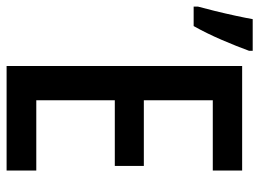

<svg xmlns="http://www.w3.org/2000/svg" viewBox="-137 -664 786 582"><g transform="rotate(90 256.0 -373.0)"><path d="M482 0H165V-714H482V-625H269V-416H468V-328H269V-90H482ZM-15 -567V-580Q-10 -598 -2 -630.5Q6 -663 13 -695.5Q20 -728 23 -746H119V-735Q106 -699 86 -652.5Q66 -606 44 -567Z"/></g></svg>

Font: Avrile Sans Condensed Medium
Style: Regular
Weight: 500
Width: 3
Designer: Monotype Design Team
Foundry: Monotype Imaging Inc.
Version: Version 2.001;September 10, 2019;FontCreator 11.5.0.2425 64-